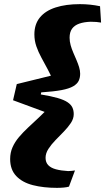

<svg xmlns="http://www.w3.org/2000/svg" viewBox="-20 -775 508 927"><path d="M336 -224Q336 -202 322 -181Q308 -160 288 -139.5Q268 -119 248 -98.5Q228 -78 214 -56.5Q200 -35 200 -13Q200 9 213 22.5Q226 36 250.5 42.5Q275 49 309 51Q317 51 325.5 50Q334 49 342 48L313 126Q304 129 288 130.5Q272 132 255 132Q190 132 139 119Q88 106 58.5 75Q29 44 29 -7Q29 -38 40.5 -64Q52 -90 71.5 -113Q91 -136 115.5 -159Q140 -182 167.5 -207.5Q195 -233 221 -262L211 -229L43 -291L61 -369L248 -415L239 -380Q226 -411 210.5 -440Q195 -469 180 -496.5Q165 -524 155.5 -551.5Q146 -579 146 -609Q146 -658 172.5 -690.5Q199 -723 248.5 -739Q298 -755 366 -755Q391 -755 415 -752.5Q439 -750 463 -745L468 -666Q458 -668 445 -669Q432 -670 418 -670Q386 -669 363 -661Q340 -653 328 -636.5Q316 -620 316 -593Q316 -575 321 -557Q326 -539 334 -520.5Q342 -502 349.5 -484.5Q357 -467 362 -450.5Q367 -434 367 -419Q367 -400 360 -385Q353 -370 333.5 -358.5Q314 -347 277 -340Q240 -333 179 -329L177 -319Q226 -311 257.5 -302Q289 -293 306 -281.5Q323 -270 329.5 -256Q336 -242 336 -224Z"/></svg>

Font: Roboto Serif 20pt ExtraBold
Style: Italic
Weight: 800
Italic angle: -10°
Version: Version 1.007